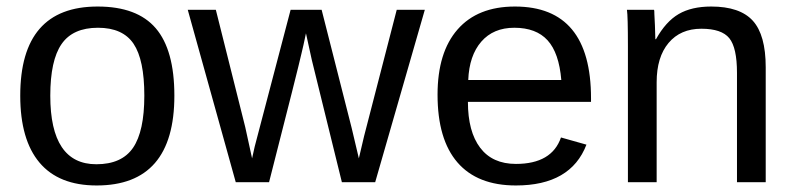

<svg xmlns="http://www.w3.org/2000/svg" viewBox="-20 -558 2430 588"><path d="M514 -265Q514 10 276 10Q160 10 101 -60Q42 -130 42 -265Q42 -538 279 -538Q400 -538 457 -471.5Q514 -405 514 -265ZM422 -265Q422 -375 389 -424Q356 -473 280 -473Q203 -473 168.5 -423Q134 -373 134 -265Q134 -55 275 -55Q353 -55 387.5 -105.5Q422 -156 422 -265Z M1281 -528 1129 0H1027L935 -374L917 -456Q909 -417 903 -393Q894 -352 804 0H702L555 -528H641L731 -169L752 -73L760 -109L870 -528H965L1057 -166L1079 -73L1095 -141L1195 -528Z M1790 -246H1413Q1413 -155 1450.5 -105.5Q1488 -56 1560 -56Q1670 -56 1698 -137L1776 -115Q1728 10 1560 10Q1442 10 1381 -60.5Q1320 -131 1320 -268Q1320 -398 1381.5 -468Q1443 -538 1557 -538Q1790 -538 1790 -257ZM1414 -313H1699Q1692 -396 1657 -434.5Q1622 -473 1555 -473Q1491 -473 1454 -430.5Q1417 -388 1414 -313Z M2325 0H2237V-335Q2237 -412 2213.5 -441Q2190 -470 2128 -470Q2064 -470 2027.5 -426.5Q1991 -383 1991 -306V0H1903V-416Q1903 -509 1900 -528H1983Q1984 -527 1984 -515Q1986 -483 1987 -438H1989Q2019 -492 2058.5 -515Q2098 -538 2158 -538Q2246 -538 2285.5 -494.5Q2325 -451 2325 -352Z"/></svg>

Font: Libra Sans
Style: Regular
Weight: 400
Foundry: Context Ltd
Version: Version 1.002